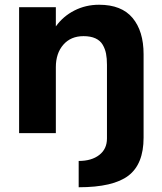

<svg xmlns="http://www.w3.org/2000/svg" viewBox="-20 -561 681 809"><path d="M60.5 0V-530.8H215.3V-449.7Q246.1 -492.7 293.7 -516.8Q341.3 -541 397.5 -541Q492.2 -541 538.6 -485.4Q585 -429.7 585 -332.5V19Q585 130.4 521 179.2Q457 228 311.5 228V117.2Q365.7 117.2 398.2 92Q430.7 66.9 430.7 22.5V-288.1Q430.7 -314.9 426.8 -335Q422.9 -355 412.6 -372.6Q402.3 -390.1 382.1 -399.4Q361.8 -408.7 332 -408.7Q278.3 -408.7 246.8 -372.6Q215.3 -336.4 215.3 -277.8V0Z"/></svg>

Font: Epilogue
Style: Bold
Weight: 700
Designer: Tyler Finck
Foundry: Etcetera Type Co
Version: Version 2.112